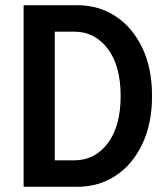

<svg xmlns="http://www.w3.org/2000/svg" viewBox="-20 -720 640 740"><path d="M71 0V-700H277Q361 -700 426 -657Q491 -614 528.5 -535.5Q566 -457 566 -350Q566 -244 528.5 -165Q491 -86 426 -43Q361 0 277 0ZM191 -102H266Q345 -102 395 -167.5Q445 -233 445 -350Q445 -467 395 -532.5Q345 -598 266 -598H191Z"/></svg>

Font: Red Hat Mono Medium
Style: Regular
Weight: 500
Monospace: yes
Designer: Pentagram, MCKL
Foundry: Pentagram, MCKL
Version: Version 1.023; ttfautohint (v1.8.3)